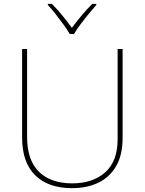

<svg xmlns="http://www.w3.org/2000/svg" viewBox="-20 -969 752 999"><path d="M618 -252Q618 -163 584.5 -105Q551 -47 492 -18.5Q433 10 355 10Q231 10 163 -57Q95 -124 95 -254V-714H121V-256Q121 -136 182.5 -75.5Q244 -15 356 -15Q463 -15 527.5 -72.5Q592 -130 592 -244V-714H618ZM343 -792Q331 -813 311 -840.5Q291 -868 269.5 -895.5Q248 -923 229 -943V-949H250Q278 -921 305.5 -887Q333 -853 354 -824Q375 -853 403.5 -887Q432 -921 460 -949H481V-943Q463 -923 440.5 -895.5Q418 -868 397.5 -840.5Q377 -813 365 -792Z"/></svg>

Font: Noto Sans Thin
Style: Regular
Weight: 100
Designer: Monotype Design Team
Foundry: Monotype Imaging Inc.
Version: Version 2.007